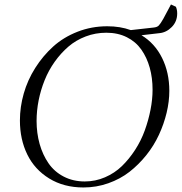

<svg xmlns="http://www.w3.org/2000/svg" viewBox="-20 -828 810 856"><path d="M68.8 -291Q68.8 -351.1 85.9 -411.1Q103 -471.2 137 -524.9Q170.9 -578.6 217 -620.4Q263.2 -662.1 325.7 -686.5Q388.2 -710.9 458 -710.9Q516.1 -710.9 563 -693.8L664.1 -705.1Q680.2 -706.5 687.7 -714.1Q695.3 -721.7 708 -744.1L742.2 -808.1L764.2 -797.9Q770 -784.7 770 -768.1Q770 -731.9 745.8 -707.5Q721.7 -683.1 690.9 -680.2L610.8 -670.9Q670.4 -634.8 702.6 -569.6Q734.9 -504.4 734.9 -422.9Q734.9 -375.5 722.9 -325.4Q710.9 -275.4 688.7 -227.3Q666.5 -179.2 632.6 -136.7Q598.6 -94.2 557.4 -62Q516.1 -29.8 462.9 -11Q409.7 7.8 352.1 7.8Q264.6 7.8 199.5 -32.2Q134.3 -72.3 101.6 -139.4Q68.8 -206.5 68.8 -291ZM143.1 -289.1Q143.1 -234.4 156.7 -186Q170.4 -137.7 196.3 -100.1Q222.2 -62.5 263.9 -40.8Q305.7 -19 357.9 -19Q405.3 -19 448.2 -37.6Q491.2 -56.2 523.4 -87.4Q555.7 -118.7 582.3 -159.7Q608.9 -200.7 625.5 -246.6Q642.1 -292.5 651.1 -338.9Q660.2 -385.3 660.2 -428.2Q660.2 -481 647.5 -526.4Q634.8 -571.8 610.1 -606.9Q585.4 -642.1 545.4 -662.1Q505.4 -682.1 454.1 -682.1Q405.8 -682.1 362.1 -665.5Q318.4 -648.9 284.9 -620.1Q251.5 -591.3 224.1 -553Q196.8 -514.6 179.2 -470.9Q161.6 -427.2 152.3 -380.9Q143.1 -334.5 143.1 -289.1Z"/></svg>

Font: Dihjauti S
Style: Italic
Weight: 400
Italic angle: -9°
Designer: T. Christopher White
Version: Version 3.0.0